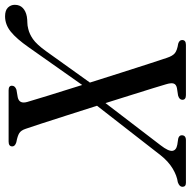

<svg xmlns="http://www.w3.org/2000/svg" viewBox="-44 -736 754 758"><g transform="rotate(-90 333.0 -357.0)"><path d="M309.5 -626.5Q315.5 -605.5 334.2 -544.8Q353 -484 376.5 -409.5L525.5 -621Q559 -669 587 -691.5Q615 -714 647.5 -714Q671 -714 682 -702.8Q693 -691.5 693 -675.5Q693 -656 680.5 -644Q668 -632 646.5 -628Q633 -626 622.2 -626Q611.5 -626 598 -622.5Q578 -618 557.5 -603.8Q537 -589.5 510.5 -553L386 -379Q405.5 -317 425 -256Q444.5 -195 460 -147Q475.5 -99 483.5 -75.5Q491 -52.5 502.2 -43.5Q513.5 -34.5 539.5 -30.5Q554 -26 554 -15Q554 0 535 0H336.5Q318 0 318 -14Q318 -26 335 -31L364.5 -35.5Q379 -38.5 382.2 -48.5Q385.5 -58.5 379 -79.5Q375 -93.5 364 -129.2Q353 -165 337.5 -214Q322 -263 305 -317.5L138.5 -100Q114.5 -69 116.5 -53.5Q118.5 -38 141 -34L164.5 -30.5Q178 -27 178 -16.5Q178 0 158.5 0H-10Q-25.5 0 -25.5 -14Q-25.5 -25.5 -7.5 -32Q18.5 -35.5 46.8 -52.5Q75 -69.5 99.5 -100.5L294.5 -351Q275 -412 256.5 -470Q238 -528 223.8 -571.5Q209.5 -615 203.5 -632.5Q197.5 -651 186.2 -658Q175 -665 150.5 -669.5Q134 -674.5 134 -685.5Q134 -700 153 -700H356Q374 -700 373.5 -686.5Q373.5 -674.5 357.5 -669L328 -664Q300.5 -658 309.5 -626.5Z"/></g></svg>

Font: Fraunces 144pt Soft
Style: Italic
Weight: 400
Italic angle: -16°
Version: Version 1.000;[b76b70a41]